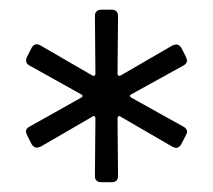

<svg xmlns="http://www.w3.org/2000/svg" viewBox="-20 -767 437 394"><path d="M209 -393.1H188Q174.8 -393.1 174.8 -405.8L175.8 -523.9Q175.8 -526.9 173.8 -528.3Q171.9 -529.8 169.9 -527.8L63 -465.8Q57.1 -463.9 56.2 -463.9Q49.3 -463.9 44.9 -471.2L35.2 -490.2Q34.7 -491.7 34.2 -493.4Q33.7 -495.1 33.4 -495.8Q33.2 -496.6 33.2 -497.1Q33.2 -502.9 40 -506.8L147 -566.9Q151.9 -570.3 147 -573.2L40 -632.8Q30.3 -638.2 35.2 -649.9L44.9 -668.9Q51.3 -680.2 63 -673.8L169.9 -611.8Q175.8 -609.9 175.8 -616.2L174.8 -733.9Q174.8 -747.1 188 -747.1H209Q222.2 -747.1 222.2 -733.9L221.2 -616.2Q221.2 -609.9 227.1 -611.8L334 -673.8Q339.8 -675.8 340.8 -675.8Q348.1 -675.8 352.1 -668.9L361.8 -649.9Q362.3 -648.4 362.8 -646.7Q363.3 -645 363.5 -644.3Q363.8 -643.6 363.8 -643.1Q363.8 -636.7 356.9 -632.8L249 -573.2Q244.1 -570.3 249 -566.9L356.9 -506.8Q367.7 -500.5 361.8 -490.2L352.1 -471.2Q345.2 -459.5 334 -465.8L227.1 -527.8Q224.6 -529.8 222.9 -528.3Q221.2 -526.9 221.2 -523.9L222.2 -405.8Q222.2 -393.1 209 -393.1Z"/></svg>

Font: Barlow
Style: Regular
Weight: 400
Designer: Jeremy Tribby
Foundry: Jeremy Tribby
Version: Version 1.101